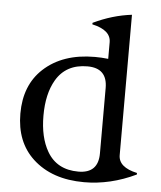

<svg xmlns="http://www.w3.org/2000/svg" viewBox="-54 -794 712 850"><g transform="rotate(5 302.5 -368.5)"><path d="M351.1 9.8Q208 9.8 123 -68.8Q43.9 -142.1 43.9 -268.6Q43.9 -395 123 -468.3Q208 -546.9 351.1 -546.9Q380.9 -546.9 410.2 -543.5V-617.2Q410.2 -671.4 327.1 -689.5V-696.3Q411.6 -736.8 498 -747.1V-123.5Q498 -69.3 581.1 -51.3V-44.4Q467.8 9.8 351.1 9.8ZM321.8 -34.7Q410.2 -34.7 410.2 -123V-414.1Q410.2 -502.4 321.8 -502.4Q226.6 -502.4 182.6 -427.2Q146.5 -365.2 146.5 -268.6Q146.5 -171.9 182.6 -109.9Q226.1 -34.7 321.8 -34.7Z"/></g></svg>

Font: Modern Antiqua
Style: Book
Weight: 400
Designer: Wojciech Kalinowski "wmk69" (wmk69@o2.pl)
Foundry: Wojciech Kalinowski "wmk69" (wmk69@o2.pl)
Version: Version 3.1.0; 2021-05-28